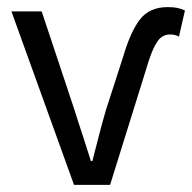

<svg xmlns="http://www.w3.org/2000/svg" viewBox="-20 -518 538 538"><path d="M187.4 0 12 -486.1H96.8L188.7 -210Q199.6 -174.8 211.8 -138.4Q223.9 -101.9 234.8 -66.6H238.8Q248 -101.9 257.3 -138.4Q266.7 -174.8 276.9 -210L324.8 -358.1Q346 -430.4 372.7 -464.2Q399.4 -498.1 449.8 -498.1Q465.2 -498.1 475.9 -496Q486.6 -494 498.2 -488.6L481.5 -415.4Q476.8 -418 470.9 -419.7Q465 -421.4 456.6 -421.4Q435.2 -421.4 422 -403.1Q408.9 -384.9 396.8 -347.5L288.5 0Z"/></svg>

Font: Source Sans 3 Variable
Style: Regular
Weight: 200
Designer: Paul D. Hunt
Foundry: Adobe Systems Incorporated
Version: Version 3.026